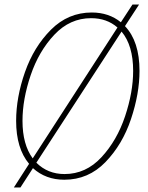

<svg xmlns="http://www.w3.org/2000/svg" viewBox="-20 -780 653 845"><path d="M594 -468Q594 -368 556.5 -256Q519 -144 444 -66.5Q369 11 263 11Q181 11 125 -40L70 45H41L108 -59Q51 -127 51 -248Q51 -352 90 -463Q129 -574 204.5 -649.5Q280 -725 384 -725Q459 -725 512 -682L563 -760H592L530 -665Q594 -598 594 -468ZM124 -83 497 -659Q450 -700 381 -700Q288 -700 219.5 -627.5Q151 -555 115 -449Q79 -343 79 -248Q79 -144 124 -83ZM566 -468Q566 -580 515 -641L140 -64Q190 -14 264 -14Q358 -14 426.5 -88Q495 -162 530.5 -268.5Q566 -375 566 -468Z"/></svg>

Font: Noto Serif NarrowThin
Style: Italic
Weight: 250
Width: 4
Italic angle: -12°
Designer: Monotype Design Team
Foundry: Monotype Imaging Inc.
Version: Version 1.001